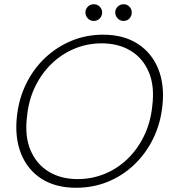

<svg xmlns="http://www.w3.org/2000/svg" viewBox="-20 -876 812 908"><path d="M340 12Q243 12 176.5 -30.5Q110 -73 79.5 -149.5Q49 -226 60 -326Q69 -409 103.5 -479.5Q138 -550 193 -602Q248 -654 318 -683Q388 -712 468 -712Q564 -712 631 -669Q698 -626 728.5 -550Q759 -474 748 -375Q739 -291 704.5 -220.5Q670 -150 615 -97.5Q560 -45 490 -16.5Q420 12 340 12ZM347 -29Q413 -29 473 -53Q533 -77 581 -122.5Q629 -168 660.5 -232Q692 -296 700 -374Q712 -468 684 -534.5Q656 -601 598 -636Q540 -671 461 -671Q394 -671 334 -646.5Q274 -622 226 -576.5Q178 -531 147 -468Q116 -405 108 -327Q96 -233 124 -166.5Q152 -100 210 -64.5Q268 -29 347 -29ZM423 -777Q407 -777 395.5 -789Q384 -801 384 -817Q384 -833 395.5 -844.5Q407 -856 423 -856Q440 -856 451.5 -844.5Q463 -833 463 -817Q463 -800 451.5 -788.5Q440 -777 423 -777ZM564 -777Q548 -777 536.5 -789Q525 -801 525 -817Q525 -833 536.5 -844.5Q548 -856 565 -856Q581 -856 592 -844.5Q603 -833 603 -817Q603 -800 592 -788.5Q581 -777 564 -777Z"/></svg>

Font: DM Sans 28pt ExtraLight
Style: Italic
Weight: 250
Italic angle: -10°
Version: Version 4.004;gftools[0.9.30]